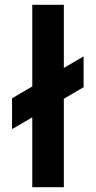

<svg xmlns="http://www.w3.org/2000/svg" viewBox="-20 -777 398 797"><path d="M327 -415V-543L245 -495V-757H114V-418L30 -369V-241L114 -290V0H245V-367Z"/></svg>

Font: Plus Jakarta Sans
Style: Bold
Weight: 700
Designer: Gumpita Rahayu
Foundry: Tokotype
Version: Version 2.071;gftools[0.9.30]